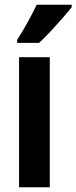

<svg xmlns="http://www.w3.org/2000/svg" viewBox="-20 -786 321 806"><path d="M189 0H60V-546H189ZM281 -756Q267 -738 243.5 -711Q220 -684 193.5 -655.5Q167 -627 144 -606H52V-619Q78 -659 98 -696Q118 -733 134 -766H281Z"/></svg>

Font: Noto Sans Sinhala UI ExtraCondensed
Style: Bold
Weight: 700
Width: 2
Designer: Jelle Bosma - Monotype Design Team
Foundry: Monotype Imaging Inc.
Version: Version 2.006; ttfautohint (v1.8.4.7-5d5b)